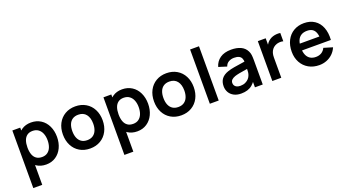

<svg xmlns="http://www.w3.org/2000/svg" viewBox="-62 -1469 4440 2444"><g transform="rotate(-20 2158.0 -247.5)"><path d="M329.3 15Q252.8 15 198.7 -21.9Q144.6 -58.8 117 -123.3Q89.5 -187.8 89.5 -270.2Q89.5 -352.3 116.7 -416.8Q143.8 -481.2 197 -518.1Q250.1 -555 324.8 -555Q399.9 -555 457 -518.4Q514.1 -481.8 545 -416.8Q576 -351.9 576 -270.2Q576 -189.4 545.4 -124.4Q514.8 -59.4 458.7 -22.2Q402.6 15 329.3 15ZM69.2 240V-540H175.7V-160.8H190.3V240ZM311 -92.8Q356.6 -92.8 387.5 -116Q418.3 -139.2 433.4 -179.2Q448.5 -219.2 448.5 -270.2Q448.5 -320.7 432.9 -360.6Q417.3 -400.6 385.6 -423.9Q353.9 -447.2 306.8 -447.2Q262 -447.2 232.7 -425.2Q203.4 -403.2 189.5 -363.7Q175.7 -324.2 175.7 -270.2Q175.7 -215.9 189.8 -176.3Q203.8 -136.7 234 -114.8Q264.1 -92.8 311 -92.8Z M924.7 15Q844.5 15 783.6 -21.2Q722.7 -57.4 689.3 -122.2Q656 -186.9 656 -270.2Q656 -353.9 689.8 -418.6Q723.7 -483.2 784.8 -519.1Q846 -555 924.7 -555Q1004.9 -555 1066 -518.8Q1127.2 -482.7 1160.7 -417.8Q1194.2 -353 1194.2 -270.2Q1194.2 -186.7 1160.4 -122Q1126.7 -57.2 1065.5 -21.1Q1004.3 15 924.7 15ZM924.7 -97.8Q971.2 -97.8 1003.1 -119.3Q1035 -140.8 1050.8 -179.8Q1066.7 -218.8 1066.7 -270.2Q1066.7 -350.2 1030.2 -396.2Q993.7 -442.2 924.7 -442.2Q877.2 -442.2 845.8 -420.8Q814.2 -399.5 798.9 -360.9Q783.5 -322.2 783.5 -270.2Q783.5 -217 799.6 -178.2Q815.8 -139.5 847.2 -118.7Q878.8 -97.8 924.7 -97.8Z M1563.3 15Q1486.8 15 1432.7 -21.9Q1378.6 -58.8 1351 -123.3Q1323.5 -187.8 1323.5 -270.2Q1323.5 -352.3 1350.7 -416.8Q1377.8 -481.2 1431 -518.1Q1484.1 -555 1558.8 -555Q1633.9 -555 1691 -518.4Q1748.1 -481.8 1779 -416.8Q1810 -351.9 1810 -270.2Q1810 -189.4 1779.4 -124.4Q1748.8 -59.4 1692.7 -22.2Q1636.6 15 1563.3 15ZM1303.2 240V-540H1409.7V-160.8H1424.3V240ZM1545 -92.8Q1590.6 -92.8 1621.5 -116Q1652.3 -139.2 1667.4 -179.2Q1682.5 -219.2 1682.5 -270.2Q1682.5 -320.7 1666.9 -360.6Q1651.3 -400.6 1619.6 -423.9Q1587.9 -447.2 1540.8 -447.2Q1496 -447.2 1466.7 -425.2Q1437.4 -403.2 1423.5 -363.7Q1409.7 -324.2 1409.7 -270.2Q1409.7 -215.9 1423.8 -176.3Q1437.8 -136.7 1468 -114.8Q1498.1 -92.8 1545 -92.8Z M2158.7 15Q2078.5 15 2017.6 -21.2Q1956.7 -57.4 1923.3 -122.2Q1890 -186.9 1890 -270.2Q1890 -353.9 1923.8 -418.6Q1957.7 -483.2 2018.8 -519.1Q2080 -555 2158.7 -555Q2238.9 -555 2300 -518.8Q2361.2 -482.7 2394.7 -417.8Q2428.2 -353 2428.2 -270.2Q2428.2 -186.7 2394.4 -122Q2360.7 -57.2 2299.5 -21.1Q2238.3 15 2158.7 15ZM2158.7 -97.8Q2205.2 -97.8 2237.1 -119.3Q2269 -140.8 2284.8 -179.8Q2300.7 -218.8 2300.7 -270.2Q2300.7 -350.2 2264.2 -396.2Q2227.7 -442.2 2158.7 -442.2Q2111.2 -442.2 2079.8 -420.8Q2048.2 -399.5 2032.9 -360.9Q2017.5 -322.2 2017.5 -270.2Q2017.5 -217 2033.6 -178.2Q2049.8 -139.5 2081.2 -118.7Q2112.8 -97.8 2158.7 -97.8Z M2548 0V-735H2668.3V0Z M2969.7 15Q2912.9 15 2871.9 -6.7Q2830.9 -28.4 2809.7 -65.6Q2788.5 -102.8 2788.5 -148Q2788.5 -208.2 2818.2 -248.1Q2848 -288.1 2911.3 -309.5Q2948.2 -321.9 2998.3 -330.7Q3048.4 -339.4 3140.8 -352.7Q3153.1 -354.6 3165.7 -356.2Q3178.2 -357.9 3190.2 -359.8L3146.8 -335.7Q3147.1 -373.6 3136.1 -397.6Q3125.2 -421.6 3100.7 -433.1Q3076.2 -444.7 3035.8 -444.7Q2995.8 -444.7 2963 -426.3Q2930.3 -407.9 2918 -369.2L2807.8 -403.7Q2828.3 -474.4 2885.9 -514.7Q2943.5 -555 3036.2 -555Q3111.4 -555 3165 -530.6Q3218.6 -506.2 3244.2 -454.5Q3257.3 -428.8 3261 -401Q3264.7 -373.2 3264.7 -331.3V0H3159V-117.2L3176.5 -97.8Q3151.6 -58.6 3122.2 -33.7Q3092.8 -8.8 3055.4 3.1Q3018 15 2969.7 15ZM2993.5 -81.2Q3031.9 -81.2 3061.1 -94.9Q3090.2 -108.6 3108 -129Q3125.8 -149.4 3132.8 -170.7Q3140.4 -188.3 3142.8 -211.4Q3145.2 -234.4 3145.2 -261.5V-271.7L3182.2 -260.5L3138.5 -253.4Q3070.8 -243.1 3034.5 -236.1Q2998.2 -229.1 2972 -220.5Q2939.7 -208.6 2923.2 -191.8Q2906.7 -174.9 2906.7 -149.5Q2906.7 -129.3 2916.7 -113.9Q2926.7 -98.5 2946.1 -89.8Q2965.6 -81.2 2993.5 -81.2Z M3394.5 0V-540H3501V-408.5L3488 -425.5Q3498.5 -453.2 3515.4 -475.3Q3532.3 -497.5 3555 -511.7Q3574.3 -525.1 3598.5 -532.7Q3622.8 -540.2 3648.3 -542Q3673.8 -543.8 3698.7 -540V-427.5Q3673.1 -434.8 3642.2 -431.6Q3611.4 -428.5 3586.8 -414.7Q3562.4 -401.4 3546.6 -380.7Q3530.8 -359.9 3523.2 -333.9Q3515.7 -307.8 3515.7 -274.3V0Z M4028.8 15Q3947.8 15 3885.4 -20.3Q3823 -55.7 3788.2 -119.3Q3753.5 -182.9 3753.5 -264.2Q3753.5 -351.3 3787.4 -417.2Q3821.3 -483.2 3882.2 -519.1Q3943.2 -555 4022.2 -555Q4105 -555 4164.2 -516Q4223.4 -477.1 4251.8 -404.9Q4280.2 -332.8 4273.6 -236.3H4154V-280.3Q4153.7 -339.5 4140.1 -376.6Q4126.6 -413.7 4098.8 -431.7Q4070.9 -449.7 4027.2 -449.7Q3978.2 -449.7 3945.7 -429.2Q3913.1 -408.8 3897 -368.9Q3881 -329 3881 -270Q3881 -215.2 3897 -176.7Q3913.1 -138.2 3944.8 -118Q3976.6 -97.8 4022.2 -97.8Q4066.2 -97.8 4098.6 -117.6Q4131 -137.4 4148.5 -174.8L4267.7 -139Q4247.3 -90.9 4211.2 -56.2Q4175 -21.4 4128 -3.2Q4080.9 15 4028.8 15ZM3843 -236.3V-327.5H4214.7V-236.3Z"/></g></svg>

Font: Hauora
Style: Regular
Weight: 400
Designer: Wayne Shih
Foundry: WCYS
Version: Version 1.001